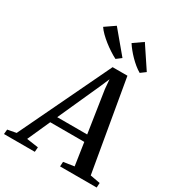

<svg xmlns="http://www.w3.org/2000/svg" viewBox="-297 -1139 1175 1279"><g transform="rotate(30 290.0 -500.0)"><path d="M-68.5 0 -65 -36 1 -48.5 335.5 -747.5H449.5L570 -50L646.5 -36L644.5 0H363L365 -36L447 -48.5L421 -222H159L81.5 -49L171.5 -36L168.5 0ZM182.5 -274.5H413L364 -596L358 -667.5L330.5 -603ZM549 -833 510.5 -804.5Q489 -817 468 -834.2Q447 -851.5 428 -871Q409 -890.5 392.8 -910.5Q376.5 -930.5 364.5 -949.5L437.5 -1000.5ZM362 -833 324.5 -804.5Q301.5 -816 275.8 -832.8Q250 -849.5 225 -869.2Q200 -889 179.5 -909.2Q159 -929.5 146.5 -948.5L222 -1000.5Z"/></g></svg>

Font: Merriweather 48pt Medium
Style: Italic
Weight: 500
Italic angle: -7.8°
Version: Version 2.101